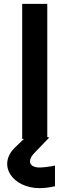

<svg xmlns="http://www.w3.org/2000/svg" viewBox="-20 -720 360 995"><path d="M95 -700V0H104L58 44C-37 136 46 255 185 255C208 255 236 252 265 245V138C232 145 201 148 185 148C133 148 118 114 159 72L235 -7L225 -10V-700Z"/></svg>

Font: KT Kiyosuna Sans Bold
Style: Regular
Weight: 700
Designer: [Zen Kaku Gothic] Yoshimichi Ohira
Version: Version 1.010;Glyphs 3.1.2 (3151)